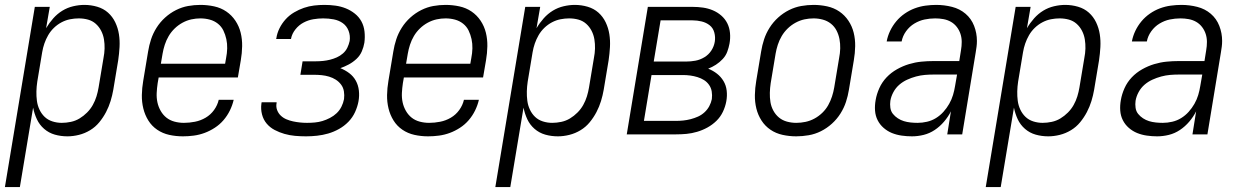

<svg xmlns="http://www.w3.org/2000/svg" viewBox="-46 -548 5066 783"><path d="M-26 215 96 -520H157L142 -433Q155 -455 171.5 -473.5Q188 -492 208.5 -504.5Q229 -517 252.5 -522.5Q276 -528 298 -528Q325 -528 350.5 -520.5Q376 -513 394.5 -496.5Q413 -480 424 -457Q435 -434 439 -408.5Q443 -383 441.5 -356Q440 -329 436 -302L416 -182Q412 -159 405 -136Q398 -113 386.5 -91Q375 -69 359 -49.5Q343 -30 321.5 -17Q300 -4 276 2Q252 8 229 8Q202 8 177.5 1Q153 -6 134 -22.5Q115 -39 104.5 -61.5Q94 -84 89 -109L35 215ZM206 -47Q224 -47 243 -51Q262 -55 278.5 -65Q295 -75 309 -89Q323 -103 332.5 -120Q342 -137 347.5 -155Q353 -173 356 -191L376 -311Q380 -331 380.5 -350Q381 -369 378 -387.5Q375 -406 366.5 -422.5Q358 -439 344.5 -451Q331 -463 313 -468Q295 -473 275 -473Q258 -473 240 -469.5Q222 -466 205 -457Q188 -448 174 -434.5Q160 -421 150.5 -404.5Q141 -388 135 -370.5Q129 -353 126 -335L106 -215Q103 -195 102.5 -175.5Q102 -156 104.5 -137Q107 -118 115 -101Q123 -84 136 -71.5Q149 -59 167.5 -53Q186 -47 206 -47Z M700 8Q671 8 644 2Q617 -4 595 -19Q573 -34 559 -56.5Q545 -79 538.5 -105.5Q532 -132 532.5 -160.5Q533 -189 538 -218L558 -338Q562 -363 570 -387.5Q578 -412 592.5 -435Q607 -458 627.5 -476.5Q648 -495 672 -507Q696 -519 721 -523.5Q746 -528 771 -528Q800 -528 827.5 -522Q855 -516 877 -501Q899 -486 914 -463.5Q929 -441 935.5 -414.5Q942 -388 941.5 -359.5Q941 -331 936 -302L924 -232H601L597 -209Q594 -189 593 -169Q592 -149 596 -130.5Q600 -112 609.5 -95.5Q619 -79 633 -68Q647 -57 665.5 -52Q684 -47 704 -47Q726 -47 749 -51.5Q772 -56 792.5 -68Q813 -80 827 -99.5Q841 -119 846 -141H907Q902 -119 891.5 -97.5Q881 -76 865.5 -58Q850 -40 830 -27Q810 -14 788.5 -6Q767 2 744.5 5Q722 8 700 8ZM872 -288 876 -311Q880 -331 880.5 -350.5Q881 -370 877 -388.5Q873 -407 865 -423.5Q857 -440 842.5 -451.5Q828 -463 809.5 -468Q791 -473 771 -473Q753 -473 734.5 -469Q716 -465 698.5 -455.5Q681 -446 666.5 -432Q652 -418 642 -401Q632 -384 626 -365.5Q620 -347 617 -329L610 -288Z M1202 8Q1179 8 1157 6Q1135 4 1114 -2Q1093 -8 1074 -18Q1055 -28 1041.5 -44Q1028 -60 1022.5 -81.5Q1017 -103 1020 -125L1021 -131H1082V-128Q1079 -113 1084 -99.5Q1089 -86 1099 -76.5Q1109 -67 1122 -61.5Q1135 -56 1149 -53Q1163 -50 1177.5 -48.5Q1192 -47 1206 -47Q1222 -47 1238 -48.5Q1254 -50 1269 -54.5Q1284 -59 1299.5 -67Q1315 -75 1327 -86.5Q1339 -98 1346.5 -113Q1354 -128 1357 -144Q1359 -160 1356.5 -175.5Q1354 -191 1345 -203Q1336 -215 1323.5 -223Q1311 -231 1296 -235.5Q1281 -240 1265.5 -241.5Q1250 -243 1234 -243H1179L1188 -298H1243Q1257 -298 1271.5 -299.5Q1286 -301 1300 -304.5Q1314 -308 1327.5 -314Q1341 -320 1352.5 -330Q1364 -340 1370.5 -353.5Q1377 -367 1380 -381Q1383 -403 1375.5 -422.5Q1368 -442 1352 -453.5Q1336 -465 1315 -469Q1294 -473 1272 -473Q1252 -473 1231.5 -469.5Q1211 -466 1192 -456Q1173 -446 1159 -428.5Q1145 -411 1141 -391V-389H1080L1081 -392Q1084 -413 1094 -433Q1104 -453 1119 -469.5Q1134 -486 1153.5 -497.5Q1173 -509 1193.5 -516Q1214 -523 1235 -525.5Q1256 -528 1277 -528Q1300 -528 1322 -525Q1344 -522 1364 -514Q1384 -506 1401 -492.5Q1418 -479 1428 -460.5Q1438 -442 1440.5 -419.5Q1443 -397 1440 -374Q1437 -356 1429.5 -338.5Q1422 -321 1407.5 -307.5Q1393 -294 1376 -285Q1359 -276 1342 -270Q1362 -262 1378.5 -249.5Q1395 -237 1405 -219Q1415 -201 1417.5 -179Q1420 -157 1416 -135Q1412 -113 1402 -91Q1392 -69 1375 -51.5Q1358 -34 1336.5 -22Q1315 -10 1292.5 -3.5Q1270 3 1247 5.5Q1224 8 1202 8Z M1700 8Q1671 8 1644 2Q1617 -4 1595 -19Q1573 -34 1559 -56.5Q1545 -79 1538.5 -105.5Q1532 -132 1532.5 -160.5Q1533 -189 1538 -218L1558 -338Q1562 -363 1570 -387.5Q1578 -412 1592.5 -435Q1607 -458 1627.5 -476.5Q1648 -495 1672 -507Q1696 -519 1721 -523.5Q1746 -528 1771 -528Q1800 -528 1827.5 -522Q1855 -516 1877 -501Q1899 -486 1914 -463.5Q1929 -441 1935.5 -414.5Q1942 -388 1941.5 -359.5Q1941 -331 1936 -302L1924 -232H1601L1597 -209Q1594 -189 1593 -169Q1592 -149 1596 -130.5Q1600 -112 1609.5 -95.5Q1619 -79 1633 -68Q1647 -57 1665.5 -52Q1684 -47 1704 -47Q1726 -47 1749 -51.5Q1772 -56 1792.5 -68Q1813 -80 1827 -99.5Q1841 -119 1846 -141H1907Q1902 -119 1891.5 -97.5Q1881 -76 1865.5 -58Q1850 -40 1830 -27Q1810 -14 1788.5 -6Q1767 2 1744.5 5Q1722 8 1700 8ZM1872 -288 1876 -311Q1880 -331 1880.5 -350.5Q1881 -370 1877 -388.5Q1873 -407 1865 -423.5Q1857 -440 1842.5 -451.5Q1828 -463 1809.5 -468Q1791 -473 1771 -473Q1753 -473 1734.5 -469Q1716 -465 1698.5 -455.5Q1681 -446 1666.5 -432Q1652 -418 1642 -401Q1632 -384 1626 -365.5Q1620 -347 1617 -329L1610 -288Z M1974 215 2096 -520H2157L2142 -433Q2155 -455 2171.5 -473.5Q2188 -492 2208.5 -504.5Q2229 -517 2252.5 -522.5Q2276 -528 2298 -528Q2325 -528 2350.5 -520.5Q2376 -513 2394.5 -496.5Q2413 -480 2424 -457Q2435 -434 2439 -408.5Q2443 -383 2441.5 -356Q2440 -329 2436 -302L2416 -182Q2412 -159 2405 -136Q2398 -113 2386.5 -91Q2375 -69 2359 -49.5Q2343 -30 2321.5 -17Q2300 -4 2276 2Q2252 8 2229 8Q2202 8 2177.5 1Q2153 -6 2134 -22.5Q2115 -39 2104.5 -61.5Q2094 -84 2089 -109L2035 215ZM2206 -47Q2224 -47 2243 -51Q2262 -55 2278.5 -65Q2295 -75 2309 -89Q2323 -103 2332.5 -120Q2342 -137 2347.5 -155Q2353 -173 2356 -191L2376 -311Q2380 -331 2380.5 -350Q2381 -369 2378 -387.5Q2375 -406 2366.5 -422.5Q2358 -439 2344.5 -451Q2331 -463 2313 -468Q2295 -473 2275 -473Q2258 -473 2240 -469.5Q2222 -466 2205 -457Q2188 -448 2174 -434.5Q2160 -421 2150.5 -404.5Q2141 -388 2135 -370.5Q2129 -353 2126 -335L2106 -215Q2103 -195 2102.5 -175.5Q2102 -156 2104.5 -137Q2107 -118 2115 -101Q2123 -84 2136 -71.5Q2149 -59 2167.5 -53Q2186 -47 2206 -47Z M2510 0 2596 -520H2778Q2800 -520 2821 -517Q2842 -514 2861 -506Q2880 -498 2895.5 -484.5Q2911 -471 2920 -453Q2929 -435 2931 -413.5Q2933 -392 2929 -370Q2926 -354 2920 -337.5Q2914 -321 2901.5 -307.5Q2889 -294 2873.5 -284Q2858 -274 2842 -268Q2862 -260 2878 -247.5Q2894 -235 2904.5 -217.5Q2915 -200 2917.5 -178.5Q2920 -157 2916 -135Q2912 -113 2902 -92Q2892 -71 2875.5 -55Q2859 -39 2839 -28Q2819 -17 2797 -10.5Q2775 -4 2753.5 -2Q2732 0 2710 0ZM2620 -297H2752Q2771 -297 2790 -300.5Q2809 -304 2826.5 -314.5Q2844 -325 2855 -342Q2866 -359 2869 -378Q2872 -397 2867 -415.5Q2862 -434 2848 -445Q2834 -456 2815.5 -460.5Q2797 -465 2778 -465H2648ZM2580 -55H2710Q2725 -55 2740 -56.5Q2755 -58 2770.5 -62Q2786 -66 2800.5 -72.5Q2815 -79 2827 -90Q2839 -101 2846.5 -115Q2854 -129 2857 -144Q2859 -160 2856.5 -175Q2854 -190 2845.5 -202Q2837 -214 2825 -221.5Q2813 -229 2798.5 -233.5Q2784 -238 2769 -240Q2754 -242 2739 -242H2611Z M3201 8Q3173 8 3145.5 2Q3118 -4 3096 -19Q3074 -34 3059.5 -56.5Q3045 -79 3038.5 -105.5Q3032 -132 3032.5 -160.5Q3033 -189 3038 -218L3058 -338Q3062 -363 3070 -387.5Q3078 -412 3092.5 -435Q3107 -458 3127.5 -476.5Q3148 -495 3172 -507Q3196 -519 3221.5 -523.5Q3247 -528 3272 -528Q3300 -528 3327.5 -522Q3355 -516 3377 -501Q3399 -486 3414 -463.5Q3429 -441 3435.5 -414.5Q3442 -388 3441.5 -359.5Q3441 -331 3436 -302L3416 -182Q3412 -157 3404 -132.5Q3396 -108 3381.5 -85Q3367 -62 3346.5 -43.5Q3326 -25 3302 -13Q3278 -1 3252 3.5Q3226 8 3201 8ZM3201 -47Q3220 -47 3239 -51Q3258 -55 3275.5 -64.5Q3293 -74 3307.5 -88Q3322 -102 3331.5 -119Q3341 -136 3347 -154.5Q3353 -173 3356 -191L3376 -311Q3380 -331 3380.5 -350.5Q3381 -370 3377.5 -388.5Q3374 -407 3365.5 -423.5Q3357 -440 3342.5 -451.5Q3328 -463 3309.5 -468Q3291 -473 3272 -473Q3253 -473 3234.5 -469Q3216 -465 3198.5 -455.5Q3181 -446 3166.5 -432Q3152 -418 3142 -401Q3132 -384 3126 -365.5Q3120 -347 3117 -329L3097 -209Q3094 -189 3093.5 -169.5Q3093 -150 3096 -131.5Q3099 -113 3108 -96.5Q3117 -80 3131 -68.5Q3145 -57 3163.5 -52Q3182 -47 3201 -47Z M3673 8Q3652 8 3631 5Q3610 2 3591.5 -5.5Q3573 -13 3557.5 -26.5Q3542 -40 3533 -58Q3524 -76 3522.5 -97Q3521 -118 3525 -140Q3529 -164 3540 -188.5Q3551 -213 3569.5 -232.5Q3588 -252 3612 -265.5Q3636 -279 3661 -286.5Q3686 -294 3711 -296.5Q3736 -299 3761 -299H3866L3873 -343Q3876 -360 3876 -377Q3876 -394 3871 -409.5Q3866 -425 3856 -438Q3846 -451 3832 -459Q3818 -467 3801.5 -470Q3785 -473 3768 -473Q3746 -473 3724.5 -468.5Q3703 -464 3683 -452Q3663 -440 3649 -420.5Q3635 -401 3631 -379H3570Q3574 -401 3584 -422Q3594 -443 3609 -461Q3624 -479 3643.5 -492.5Q3663 -506 3684.5 -514Q3706 -522 3728.5 -525Q3751 -528 3772 -528Q3805 -528 3836.5 -520Q3868 -512 3891.5 -492Q3915 -472 3926.5 -442.5Q3938 -413 3938 -381Q3938 -369 3936.5 -357.5Q3935 -346 3933 -334L3878 0H3817L3832 -94Q3821 -72 3804 -52Q3787 -32 3766 -18Q3745 -4 3721 2Q3697 8 3673 8ZM3696 -47Q3715 -47 3734.5 -51.5Q3754 -56 3771 -66.5Q3788 -77 3801.5 -92Q3815 -107 3825 -124.5Q3835 -142 3840.5 -160.5Q3846 -179 3849 -198L3857 -244H3762Q3744 -244 3726 -242.5Q3708 -241 3689.5 -236Q3671 -231 3653.5 -223Q3636 -215 3621.5 -202.5Q3607 -190 3597.5 -172.5Q3588 -155 3585 -137Q3583 -123 3585 -108.5Q3587 -94 3595.5 -83.5Q3604 -73 3615.5 -65.5Q3627 -58 3640 -54Q3653 -50 3667.5 -48.5Q3682 -47 3696 -47Z M3974 215 4096 -520H4157L4142 -433Q4155 -455 4171.5 -473.5Q4188 -492 4208.5 -504.5Q4229 -517 4252.5 -522.5Q4276 -528 4298 -528Q4325 -528 4350.5 -520.5Q4376 -513 4394.5 -496.5Q4413 -480 4424 -457Q4435 -434 4439 -408.5Q4443 -383 4441.5 -356Q4440 -329 4436 -302L4416 -182Q4412 -159 4405 -136Q4398 -113 4386.5 -91Q4375 -69 4359 -49.5Q4343 -30 4321.5 -17Q4300 -4 4276 2Q4252 8 4229 8Q4202 8 4177.5 1Q4153 -6 4134 -22.5Q4115 -39 4104.5 -61.5Q4094 -84 4089 -109L4035 215ZM4206 -47Q4224 -47 4243 -51Q4262 -55 4278.5 -65Q4295 -75 4309 -89Q4323 -103 4332.5 -120Q4342 -137 4347.5 -155Q4353 -173 4356 -191L4376 -311Q4380 -331 4380.5 -350Q4381 -369 4378 -387.5Q4375 -406 4366.5 -422.5Q4358 -439 4344.5 -451Q4331 -463 4313 -468Q4295 -473 4275 -473Q4258 -473 4240 -469.5Q4222 -466 4205 -457Q4188 -448 4174 -434.5Q4160 -421 4150.5 -404.5Q4141 -388 4135 -370.5Q4129 -353 4126 -335L4106 -215Q4103 -195 4102.5 -175.5Q4102 -156 4104.5 -137Q4107 -118 4115 -101Q4123 -84 4136 -71.5Q4149 -59 4167.5 -53Q4186 -47 4206 -47Z M4673 8Q4652 8 4631 5Q4610 2 4591.5 -5.5Q4573 -13 4557.5 -26.5Q4542 -40 4533 -58Q4524 -76 4522.5 -97Q4521 -118 4525 -140Q4529 -164 4540 -188.5Q4551 -213 4569.5 -232.5Q4588 -252 4612 -265.5Q4636 -279 4661 -286.5Q4686 -294 4711 -296.5Q4736 -299 4761 -299H4866L4873 -343Q4876 -360 4876 -377Q4876 -394 4871 -409.5Q4866 -425 4856 -438Q4846 -451 4832 -459Q4818 -467 4801.5 -470Q4785 -473 4768 -473Q4746 -473 4724.5 -468.5Q4703 -464 4683 -452Q4663 -440 4649 -420.5Q4635 -401 4631 -379H4570Q4574 -401 4584 -422Q4594 -443 4609 -461Q4624 -479 4643.5 -492.5Q4663 -506 4684.5 -514Q4706 -522 4728.5 -525Q4751 -528 4772 -528Q4805 -528 4836.5 -520Q4868 -512 4891.5 -492Q4915 -472 4926.5 -442.5Q4938 -413 4938 -381Q4938 -369 4936.5 -357.5Q4935 -346 4933 -334L4878 0H4817L4832 -94Q4821 -72 4804 -52Q4787 -32 4766 -18Q4745 -4 4721 2Q4697 8 4673 8ZM4696 -47Q4715 -47 4734.5 -51.5Q4754 -56 4771 -66.5Q4788 -77 4801.5 -92Q4815 -107 4825 -124.5Q4835 -142 4840.5 -160.5Q4846 -179 4849 -198L4857 -244H4762Q4744 -244 4726 -242.5Q4708 -241 4689.5 -236Q4671 -231 4653.5 -223Q4636 -215 4621.5 -202.5Q4607 -190 4597.5 -172.5Q4588 -155 4585 -137Q4583 -123 4585 -108.5Q4587 -94 4595.5 -83.5Q4604 -73 4615.5 -65.5Q4627 -58 4640 -54Q4653 -50 4667.5 -48.5Q4682 -47 4696 -47Z"/></svg>

Font: Iosevka Light Oblique
Style: Regular
Weight: 300
Italic angle: -9°
Monospace: yes
Designer: Belleve Invis
Foundry: Belleve Invis
Version: Version 32.5.0; ttfautohint (v1.8.4)